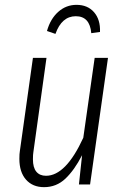

<svg xmlns="http://www.w3.org/2000/svg" viewBox="-20 -762 513 793"><path d="M60 -106Q60 -127 62 -138L116 -523H172L118 -135Q116 -124 116 -104Q116 -70 130 -53Q144 -36 170 -36Q252 -36 324 -193L371 -523H426L352 0H306L319 -121Q287 -59 250 -24Q213 11 162 11Q115 11 87.5 -20Q60 -51 60 -106ZM174 -634Q188 -684 220.5 -713Q253 -742 296 -742Q342 -742 368.5 -711.5Q395 -681 393 -630L357 -625Q351 -695 293 -695Q235 -695 209 -622Z"/></svg>

Font: Fira Sans Extra Condensed Light
Style: Italic
Weight: 300
Width: 3
Italic angle: -8°
Designer: Carrois Corporate & Edenspiekermann AG
Foundry: Carrois Corporate GbR & Edenspiekermann AG
Version: Version 4.203